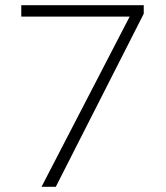

<svg xmlns="http://www.w3.org/2000/svg" viewBox="-20 -720 640 740"><path d="M140 0 487 -670 496 -656H62V-700H534V-667L195 0Z"/></svg>

Font: SUSE ExtraLight
Style: Regular
Weight: 250
Designer: Rene Bieder
Foundry: SUSE
Version: Version 1.000